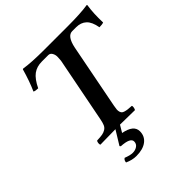

<svg xmlns="http://www.w3.org/2000/svg" viewBox="-229 -807 1163 1163"><g transform="rotate(-45 352.5 -225.0)"><path d="M238.8 89.8 293.9 0Q247.1 0 163.1 2Q159.7 -3.4 161.1 -14.6Q162.6 -25.9 167 -29.8Q196.8 -30.8 212.9 -33.7Q229 -36.6 241.9 -44.9Q254.9 -53.2 261 -67.4Q267.1 -81.5 272 -106.9L354 -525.9Q355.5 -540 356 -557.6Q356.4 -575.2 347.9 -590.1Q339.4 -605 323.2 -605H269Q225.1 -605 194.8 -582.8Q164.6 -560.5 138.2 -505.9Q115.2 -505.9 104 -512.2Q131.3 -572.8 153.8 -652.8L158.2 -654.8Q219.7 -645 329.1 -645H530.8Q641.6 -645 703.1 -654.8L705.1 -651.9Q695.3 -589.4 698.2 -509.8Q686 -504.9 662.1 -504.9Q652.8 -558.6 627.7 -581.8Q602.5 -605 562 -605H528.8Q485.8 -605 469.2 -522.9L388.2 -106.9Q384.8 -89.8 384 -78.6Q383.3 -67.4 386 -58.6Q388.7 -49.8 393.6 -44.9Q398.4 -40 409.2 -36.9Q419.9 -33.7 431.9 -32.2Q443.8 -30.8 463.9 -29.8Q467.3 -24.9 465.1 -13.4Q462.9 -2 459 2Q378.9 0 333 0L306.2 44.9Q390.1 60.5 390.1 113.8Q390.1 156.2 357.9 180.7Q325.7 205.1 269 205.1Q233.9 205.1 196.8 188Q198.2 168.9 210.9 162.1Q245.6 175.8 267.1 175.8Q289.1 175.8 305.4 164.6Q321.8 153.3 321.8 132.8Q321.8 100.6 244.1 96.2Z"/></g></svg>

Font: Common Serif SemiBold
Style: Italic
Weight: 600
Italic angle: -12°
Designer: Philipp H. Poll, Khaled Hosny
Foundry: Stefan Peev, Context Ltd.
Version: Version 1.026